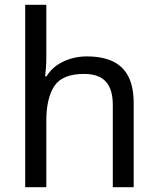

<svg xmlns="http://www.w3.org/2000/svg" viewBox="-20 -780 658 800"><path d="M173 -537Q173 -518 171.5 -498Q170 -478 168 -462H174Q191 -490 217 -508Q243 -526 275 -535.5Q307 -545 341 -545Q406 -545 449.5 -524.5Q493 -504 515 -461Q537 -418 537 -349V0H450V-343Q450 -408 421 -440Q392 -472 330 -472Q240 -472 206.5 -421.5Q173 -371 173 -277V0H85V-760H173Z"/></svg>

Font: loriya05
Style: Book
Weight: 400
Designer: Jelle Bosma - Monotype Design Team
Foundry: Monotype Imaging Inc.
Version: Version 2.003